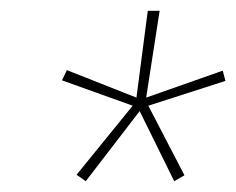

<svg xmlns="http://www.w3.org/2000/svg" viewBox="-20 -752 438 356"><path d="M398 -602 255 -556 322 -427 303 -416 239 -546 139 -416 122 -428 226 -556 95 -603 104 -622 233 -571 254 -732H276L251 -571L393 -621Z"/></svg>

Font: Fira Sans Condensed Thin
Style: Italic
Weight: 250
Width: 3
Italic angle: -8°
Designer: Carrois Corporate & Edenspiekermann AG
Foundry: Carrois Corporate GbR & Edenspiekermann AG
Version: Version 4.203